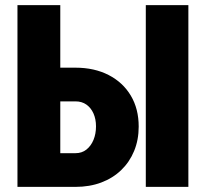

<svg xmlns="http://www.w3.org/2000/svg" viewBox="-20 -731 803 751"><path d="M154.3 -466.3H274.9Q349.1 -466.3 405 -437.5Q460.9 -408.7 491.7 -356.9Q522.5 -305.2 522.5 -235.8Q522.5 -183.6 504.6 -140.4Q486.8 -97.2 454.1 -65.7Q421.4 -34.2 376 -17.1Q330.6 0 274.9 0H48.3V-710.9H215.8V-131.8H274.9Q300.3 -131.8 318.1 -146Q335.9 -160.2 345.7 -183.8Q355.5 -207.5 355.5 -236.8Q355.5 -265.1 345.7 -287.1Q335.9 -309.1 318.1 -321.8Q300.3 -334.5 274.9 -334.5H154.3ZM716.8 -710.9V0H550.3V-710.9Z"/></svg>

Font: Roboto Condensed Black
Style: Regular
Weight: 900
Designer: Christian Robertson
Foundry: Google
Version: Version 3.008; 2023